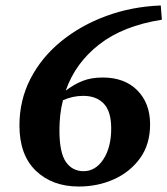

<svg xmlns="http://www.w3.org/2000/svg" viewBox="-20 -666 611 701"><path d="M197 -190Q197 -109 220.5 -75Q244 -41 285 -41Q329 -41 357.5 -84.5Q386 -128 386 -197Q386 -259 359 -287.5Q332 -316 284 -316Q245 -316 210 -300Q203 -274 200 -246.5Q197 -219 197 -190ZM268 15Q171 15 111 -42.5Q51 -100 51 -208Q51 -300 91 -378Q131 -456 202.5 -514.5Q274 -573 367.5 -607.5Q461 -642 567 -646L571 -594Q430 -572 342.5 -504Q255 -436 220 -335Q250 -358 281.5 -370.5Q313 -383 355 -383Q435 -383 481.5 -336Q528 -289 528 -212Q528 -139 491.5 -88.5Q455 -38 396 -11.5Q337 15 268 15Z"/></svg>

Font: Source Serif 4 SmText
Style: Bold Italic
Weight: 700
Italic angle: -12°
Designer: Frank Grießhammer
Foundry: Adobe
Version: Version 4.005;hotconv 1.1.0;makeotfexe 2.6.0